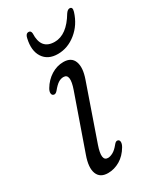

<svg xmlns="http://www.w3.org/2000/svg" viewBox="-161 -656 600 721"><g transform="rotate(-30 139.5 -296.0)"><path d="M114.5 -41.5Q124 -41.5 136.2 -48Q148.5 -54.5 162.5 -72Q171.5 -83.5 179.5 -80Q185.5 -78 186 -69.8Q186.5 -61.5 180 -50Q163 -21 138.2 -6.5Q113.5 8 86.5 8Q52 8 41.5 -19Q31 -46 48 -93.5L129.5 -326Q151.5 -388.5 120.5 -388.5Q109 -388.5 98 -381.5Q87 -374.5 72 -356Q63 -346 55 -349.5Q49 -351.5 48.2 -359.8Q47.5 -368 54 -379Q70 -406 95.2 -421.8Q120.5 -437.5 148.5 -437.5Q183 -437.5 193.2 -410.5Q203.5 -383.5 187.5 -338L106 -103.5Q84.5 -41.5 114.5 -41.5ZM159.5 -519Q211.5 -519 252.5 -588Q261 -600.5 269.5 -600.5Q283.5 -600.5 277.5 -580.5Q262.5 -532 226.2 -502.8Q190 -473.5 147 -473.5Q104 -473.5 84.2 -503.8Q64.5 -534 76 -583Q79.5 -600.5 92 -600.5Q102 -600.5 103 -588Q100 -519 159.5 -519Z"/></g></svg>

Font: Fraunces 144pt S100 Light
Style: Italic
Weight: 300
Italic angle: -16°
Version: Version 1.000; ttfautohint (v1.8.3)